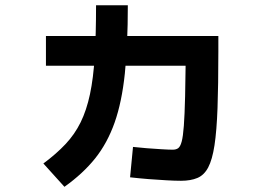

<svg xmlns="http://www.w3.org/2000/svg" viewBox="-20 -667 1040 741"><path d="M678.7 30.7Q654.7 30.7 622.2 28.8Q589.7 27 553.3 24.2Q517 21.3 482 17.3L493.3 -100Q516 -97.3 546 -95Q576 -92.6 603.8 -91Q631.7 -89.3 646.7 -89.3Q659.4 -89.3 667.5 -95Q675.7 -100.6 681 -120Q686.4 -139.3 689.5 -181.3Q692.7 -223.3 694.4 -295.5Q696 -367.7 697.4 -478.7L771 -413.4H157.3V-528H822.7V-468Q822.7 -338.7 819.5 -250.2Q816.3 -161.7 807.8 -106.2Q799.3 -50.7 783.5 -20.8Q767.7 9 741.8 19.8Q716 30.7 678.7 30.7ZM147.4 -36Q197.7 -73.3 233 -111Q268.4 -148.6 291.2 -195Q314 -241.3 327.2 -303.2Q340.4 -365 345.5 -449.2Q350.7 -533.3 350.7 -646.7H473.3Q473.3 -493.3 461.8 -383.2Q450.3 -273 422.3 -193.8Q394.3 -114.7 347.3 -55.8Q300.3 3 228.7 54Z"/></svg>

Font: M PLUS 1 Thin
Style: Regular
Weight: 100
Designer: Coji Morishita
Foundry: UNDERFOREST DESIGN
Version: Version 1.001